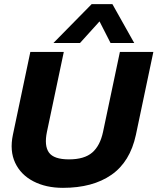

<svg xmlns="http://www.w3.org/2000/svg" viewBox="-20 -894 758 924"><path d="M237 -687 421 -874H521L626 -687H512L459 -791L365 -687ZM283 10Q201 10 140.5 -21.5Q80 -53 53 -110.5Q26 -168 42 -245L126 -644H287L206 -260Q192 -193 215.5 -160Q239 -127 312 -127Q386 -127 424 -160Q462 -193 476 -260L557 -644H718L634 -245Q606 -115 516 -52.5Q426 10 283 10Z"/></svg>

Font: Kanit SemiBold
Style: Italic
Weight: 600
Italic angle: -12°
Designer: Katatrad Team
Foundry: CadsonDemak
Version: Version 2.000; ttfautohint (v1.8.3)